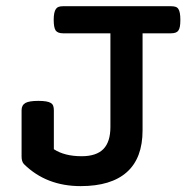

<svg xmlns="http://www.w3.org/2000/svg" viewBox="-20 -600 640 630"><path d="M187 -490.7Q169.4 -490.7 162.6 -500Q156.2 -509.8 156.2 -535.2Q156.2 -560.5 163.6 -570.8Q167 -575.7 172.6 -577.6Q178.2 -579.6 187 -579.6H541Q550.3 -579.6 556.2 -577.6Q562 -575.7 565.4 -570.3Q571.8 -560.5 571.8 -535.2Q571.8 -521.5 570.3 -513.2Q568.8 -504.9 565.4 -500Q559.6 -490.7 541 -490.7H447.8V-172.4Q447.8 -81.1 396.2 -35.2Q344.7 10.7 244.6 10.7Q131.8 10.7 58.6 -61.5Q50.8 -69.8 50.8 -86.4V-238.3Q50.8 -254.9 63.5 -262.2Q75.7 -269 106 -269Q135.7 -269 146.5 -262.2Q152.3 -258.8 154.5 -252.9Q156.7 -247.1 156.7 -238.3V-110.4Q191.9 -87.4 248 -87.4Q295.9 -87.4 319.1 -110.8Q342.3 -134.3 342.3 -183.6V-490.7Z"/></svg>

Font: Courier Prime SemiBold
Style: Regular
Weight: 600
Designer: Alan Dague-Greene
Foundry: Quote-Unquote Apps
Version: Version 1.202